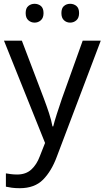

<svg xmlns="http://www.w3.org/2000/svg" viewBox="-20 -750 550 1010"><path d="M1 -536H95L211 -231Q226 -191 238 -154.5Q250 -118 256 -85H260Q266 -110 279 -150.5Q292 -191 306 -232L415 -536H510L279 74Q251 150 206.5 195Q162 240 84 240Q60 240 42 237.5Q24 235 11 232V162Q22 164 37.5 166Q53 168 70 168Q116 168 144.5 142Q173 116 189 73L217 2ZM115 -681Q115 -707 129 -718.5Q143 -730 162 -730Q181 -730 195 -718.5Q209 -707 209 -681Q209 -656 195 -643.5Q181 -631 162 -631Q143 -631 129 -643.5Q115 -656 115 -681ZM303 -681Q303 -707 316.5 -718.5Q330 -730 349 -730Q368 -730 382 -718.5Q396 -707 396 -681Q396 -656 382 -643.5Q368 -631 349 -631Q330 -631 316.5 -643.5Q303 -656 303 -681Z"/></svg>

Font: Noto Sans Siddham
Style: Regular
Weight: 400
Designer: Monotype Design Team
Foundry: Monotype Imaging Inc.
Version: Version 2.004; ttfautohint (v1.8.4.7-5d5b)